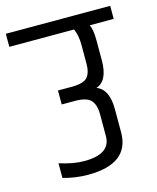

<svg xmlns="http://www.w3.org/2000/svg" viewBox="-125 -721 651 796"><g transform="rotate(-15 200.0 -323.5)"><path d="M267 -525Q267 -564 254 -594H-24V-650H424V-594H321Q332 -574 332 -526V-441Q332 -353 281 -336Q332 -317 332 -231V-132Q332 3 155 3Q101 3 48 -12V-75Q107 -56 155 -56Q267 -56 267 -133V-229Q267 -265 250.5 -285.5Q234 -306 185 -307H124V-367H187Q236 -368 251.5 -387Q267 -406 267 -442Z"/></g></svg>

Font: Khand
Style: Regular
Weight: 400
Designer: Devanagari: Sanchit Sawaria, Jyotish Sonowal; Latin: Satya Rajpurohit
Foundry: Indian Type Foundry
Version: Version 1.100;PS 1.0;hotconv 1.0.78;makeotf.lib2.5.61930; tt